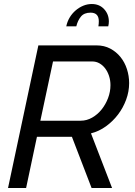

<svg xmlns="http://www.w3.org/2000/svg" viewBox="-20 -936 673 956"><path d="M20 0 171 -710H461Q499 -710 529 -694Q559 -678 580 -652Q601 -626 612 -592Q623 -558 623 -522Q623 -480 608 -439.5Q593 -399 567.5 -365.5Q542 -332 507.5 -307Q473 -282 433 -272L538 0H436L338 -255H164L110 0ZM382 -335Q412 -335 439 -350.5Q466 -366 486 -391Q506 -416 518 -447.5Q530 -479 530 -512Q530 -536 523 -557.5Q516 -579 504 -595Q492 -611 475.5 -620.5Q459 -630 439 -630H244L181 -335ZM310 -805Q315 -829 327 -849Q339 -869 356.5 -884Q374 -899 394.5 -907.5Q415 -916 437 -916Q475 -916 498.5 -890.5Q522 -865 522 -829Q522 -817 519 -805H470Q471 -812 471.5 -818Q472 -824 472 -830Q472 -873 431 -873Q399 -873 383 -853.5Q367 -834 360 -805Z"/></svg>

Font: PTCRaleway Medium
Style: Italic
Weight: 500
Italic angle: -12°
Designer: Matt McInerney, Pablo Impallari, Rodrigo Fuenzalida
Foundry: Matt McInerney, Pablo Impallari, Rodrigo Fuenzalida
Version: Version 3.000g; ttfautohint (v1.5) -l 8 -r 28 -G 28 -x 14 -D